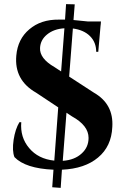

<svg xmlns="http://www.w3.org/2000/svg" viewBox="-20 -808 597 930"><path d="M435 -359Q531 -304 524 -193Q520 -99 455 -45Q391 9 280 14L274 102L233 99L239 14Q103 8 50 -47Q38 -77 46 -131Q54 -183 74 -216H83Q77 -143 121 -91Q165 -38 243 -30L262 -288L155 -359Q48 -420 59 -539Q66 -619 122 -666Q178 -714 265 -713H295L300 -788L342 -787L336 -711Q373 -708 406 -704H469L468 -691L467 -683L456 -557H446Q446 -603 416 -633Q386 -663 333 -670L315 -437ZM276 -462 292 -671Q241 -668 208 -641Q176 -615 174 -576Q171 -525 244 -483ZM284 -29Q342 -33 376 -65Q409 -95 409 -140Q409 -200 329 -244L302 -262Z"/></svg>

Font: Cinzel Bold(RUS BY LYAJKA)
Style: Regular
Weight: 700
Designer: Natanael Gama
Version: Version 1.001;PS 001.001;hotconv 1.0.56;makeotf.lib2.0.21325